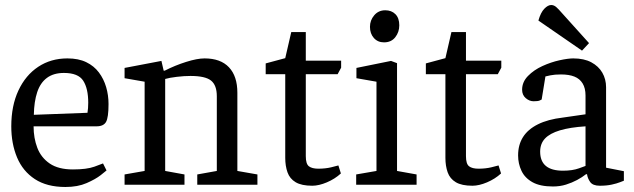

<svg xmlns="http://www.w3.org/2000/svg" viewBox="-20 -737 2529 766"><path d="M241 9Q167 9 119 -22.5Q71 -54 48 -109Q25 -164 25 -233Q25 -315 53.5 -376Q82 -437 132.5 -470.5Q183 -504 249 -504Q293 -504 324 -489Q355 -474 374.5 -448Q394 -422 403.5 -389.5Q413 -357 413 -322Q413 -268 403 -250.5Q393 -233 365 -233H114Q114 -186 129 -147Q144 -108 178.5 -84.5Q213 -61 271 -61Q326 -61 356.5 -72Q387 -83 391 -85L405 -57Q402 -54 381.5 -38Q361 -22 325.5 -6.5Q290 9 241 9ZM115 -279 329 -287Q332 -305 332 -327Q332 -384 312 -415Q292 -446 235 -446Q194 -446 167.5 -426.5Q141 -407 128.5 -369.5Q116 -332 115 -279Z M477 0V-41L557 -55V-411L477 -425V-466L624 -494L633 -455H637Q678 -476 722.5 -490Q767 -504 796 -504Q860 -504 893.5 -468.5Q927 -433 927 -367V-55L1007 -41V0H767V-41L845 -55V-353Q845 -397 822 -415.5Q799 -434 740 -434Q715 -434 685.5 -430.5Q656 -427 639 -422V-55L716 -41V0Z M1226 4Q1183 4 1159.5 -10Q1136 -24 1127 -49.5Q1118 -75 1118 -107V-441H1040V-484L1118 -505L1142 -609H1200V-495H1341V-467L1327 -441H1200V-114Q1200 -83 1212.5 -73.5Q1225 -64 1250 -64Q1278 -64 1301 -69.5Q1324 -75 1330 -77L1340 -45Q1316 -23 1284 -9.5Q1252 4 1226 4Z M1401 0V-41L1482 -55V-411L1402 -425V-466L1540 -494L1564 -485V-55L1642 -41V0ZM1512 -568Q1487 -568 1471.5 -585.5Q1456 -603 1456 -630Q1456 -656 1473 -676Q1490 -696 1517 -696Q1542 -696 1557.5 -680.5Q1573 -665 1573 -636Q1573 -609 1557 -588.5Q1541 -568 1512 -568Z M1865 4Q1822 4 1798.5 -10Q1775 -24 1766 -49.5Q1757 -75 1757 -107V-441H1679V-484L1757 -505L1781 -609H1839V-495H1980V-467L1966 -441H1839V-114Q1839 -83 1851.5 -73.5Q1864 -64 1889 -64Q1917 -64 1940 -69.5Q1963 -75 1969 -77L1979 -45Q1955 -23 1923 -9.5Q1891 4 1865 4Z M2186 7Q2135 7 2104.5 -10Q2074 -27 2060.5 -55.5Q2047 -84 2047 -117Q2047 -159 2066.5 -190Q2086 -221 2126 -241Q2166 -261 2226 -268L2316 -281V-356Q2316 -385 2304.5 -404Q2293 -423 2271.5 -431.5Q2250 -440 2218 -440Q2193 -440 2176 -436.5Q2159 -433 2156 -432L2141 -340Q2140 -339 2133 -336Q2126 -333 2109 -333Q2092 -333 2077.5 -345.5Q2063 -358 2063 -379Q2063 -410 2086.5 -434Q2110 -458 2144 -473.5Q2178 -489 2212 -496.5Q2246 -504 2267 -504Q2310 -504 2339 -488.5Q2368 -473 2383 -447Q2398 -421 2398 -389V-68L2469 -54V-16Q2466 -15 2453.5 -10Q2441 -5 2420.5 -0.5Q2400 4 2373 4Q2345 4 2334.5 -11Q2324 -26 2322 -42H2318Q2303 -30 2282.5 -19Q2262 -8 2238 -0.5Q2214 7 2186 7ZM2226 -56Q2264 -56 2290 -65.5Q2316 -75 2316 -75V-233Q2254 -229 2214 -217Q2174 -205 2154.5 -184.5Q2135 -164 2135 -132Q2135 -56 2226 -56ZM2302 -535 2128 -655Q2137 -687 2151.5 -702Q2166 -717 2179 -717Q2190 -717 2199.5 -708.5Q2209 -700 2221 -686L2330 -565Z"/></svg>

Font: Faustina Light
Style: Regular
Weight: 400
Version: Version 1.200